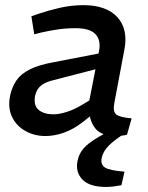

<svg xmlns="http://www.w3.org/2000/svg" viewBox="-20 -531 586 760"><path d="M482.6 2.5Q471.5 5 460.5 6.2Q449.5 7.5 441 7.5Q380.8 7.5 357 -23Q333.2 -53.4 333.6 -96.8L330.2 -115.8L372.1 -329.5Q380.2 -371.5 358.2 -395.4Q336.1 -419.4 279.1 -419.4Q240.2 -419.4 205.9 -414.1Q171.5 -408.7 143.1 -402.2L115.5 -395.4L104.2 -466.6L132.5 -476.4Q174.1 -490.4 218.7 -500.5Q263.4 -510.6 310.8 -510.6Q355.9 -510.6 389.8 -498.4Q423.7 -486.2 444.7 -463Q465.8 -439.8 473.1 -407.3Q480.4 -374.8 472.2 -333.8L432.5 -123Q426.2 -89.2 440.1 -77.9Q454 -66.6 501.1 -62.4ZM159.9 7.5Q117.2 7.5 81.7 -11.9Q46.2 -31.2 28.3 -67Q10.3 -102.8 20 -152.3Q27.5 -187.2 45.2 -213Q62.9 -238.7 98.4 -256.5Q133.8 -274.3 193.1 -284.9L391.2 -323.2L378.6 -262.2L192.7 -214Q167.9 -208.1 152.7 -199.3Q137.6 -190.4 129.9 -178.5Q122.2 -166.7 118.6 -150.2Q112.3 -112.7 133.5 -95.6Q154.6 -78.5 191.5 -78.5Q213.9 -78.5 243.3 -87.7Q272.8 -96.9 303.5 -115.3L355.3 -146.3L362.8 -91.3L305.7 -46.4Q270.8 -19.3 233.1 -5.9Q195.4 7.5 159.9 7.5ZM399.9 209Q334.2 209 306.2 179.6Q278.2 150.2 286.7 107.1Q291.9 79 309.9 57.5Q327.8 36 369.6 11.6L411 -11.8L481.7 -11.5L481 -7.3Q435.9 20.4 411.8 44.1Q387.8 67.8 382.2 95.2Q377.7 120.6 395.7 132.2Q413.6 143.8 472.8 148.5L460.7 202Q445.5 205 430.3 207Q415.1 209 399.9 209Z"/></svg>

Font: REM Medium
Style: Italic
Weight: 500
Italic angle: -11°
Designer: Octavio Pardo
Foundry: Ashler Design
Version: Version 1.005;gftools[0.9.28]